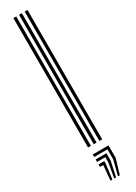

<svg xmlns="http://www.w3.org/2000/svg" viewBox="-268 -807 726 1028"><g transform="rotate(-30 95.0 -293.0)"><path d="M121 0V-800H138.5V0ZM51.2 0V-800H68.8V0ZM86.2 0V-800H103.8V0ZM112.5 213.8 136 122V60.5H54.2V45H151.5V122L124 213.8ZM89.5 213.8 105.2 122V91.2H54.2V75.8H120.8V122L101 213.8ZM66.5 213.8 74.5 122H54.2V106.5H90V122L78 213.8Z"/></g></svg>

Font: Big Shoulders Inline Display SemiBold
Style: Regular
Weight: 600
Designer: Patric King
Foundry: XO Type Co
Version: Version 1.000